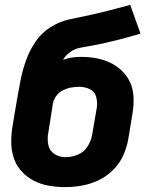

<svg xmlns="http://www.w3.org/2000/svg" viewBox="-20 -755 616 783"><path d="M245 8Q279 8 313.5 2Q348 -4 381 -19.5Q414 -35 440.5 -61Q467 -87 482 -120Q497 -153 503 -187L521 -297Q526 -328 524.5 -359.5Q523 -391 511 -418Q499 -445 478 -465.5Q457 -486 430 -499Q403 -512 372.5 -517.5Q342 -523 310 -523Q292 -523 273.5 -520.5Q255 -518 237 -511Q248 -530 266.5 -543Q285 -556 305.5 -560Q326 -564 347 -567.5Q368 -571 388.5 -575.5Q409 -580 430 -585Q451 -590 471.5 -595Q492 -600 512 -606Q532 -612 553 -618L511 -735Q470 -724 429.5 -713.5Q389 -703 348 -694Q307 -685 265.5 -676.5Q224 -668 186.5 -644.5Q149 -621 124.5 -584.5Q100 -548 86 -508.5Q72 -469 64 -428.5Q56 -388 49 -347L30 -234Q25 -200 26 -167.5Q27 -135 38 -105.5Q49 -76 70.5 -53.5Q92 -31 120 -17Q148 -3 180 2.5Q212 8 245 8ZM248 -114Q222 -114 202 -127Q182 -140 177 -164.5Q172 -189 177 -214L196 -334Q199 -350 210 -364.5Q221 -379 237 -387Q253 -395 269.5 -398Q286 -401 303 -401Q326 -401 346 -391.5Q366 -382 372 -360.5Q378 -339 375 -317L356 -207Q352 -182 337.5 -158.5Q323 -135 298 -124.5Q273 -114 248 -114Z"/></svg>

Font: Iosevka Sparkle Heavy Oblique
Style: Regular
Weight: 900
Italic angle: -9°
Designer: Belleve Invis
Foundry: Belleve Invis
Version: Version 4.5.0; ttfautohint (v1.8.3)